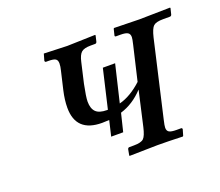

<svg xmlns="http://www.w3.org/2000/svg" viewBox="-82 -546 759 661"><g transform="rotate(-20 298.0 -215.0)"><path d="M296.9 -83H252.9L266.1 -139.2Q261.7 -139.2 253.2 -138.7Q244.6 -138.2 240.2 -138.2Q145 -138.2 145 -228Q145 -256.3 152.8 -290L168 -355Q171.9 -370.1 171.9 -380.9Q171.9 -393.1 164.8 -397.5Q157.7 -401.9 139.2 -401.9H130.9Q126 -401.9 126 -407.2L132.8 -431.2L217.8 -428.2L320.8 -431.2L321.8 -429.2L316.9 -408.2Q315.4 -401.9 310.1 -401.9H293.9Q269.5 -401.9 259.5 -393.1Q249.5 -384.3 244.1 -359.9L227.1 -286.1Q217.8 -240.7 217.8 -224.1Q217.8 -198.7 230 -186.3Q242.2 -173.8 271 -173.8H273.9L307.1 -315.9H352.1L319.8 -180.2Q361.3 -190.9 402.8 -229L432.1 -354Q437 -374.5 437 -380.9Q437 -392.6 429.4 -397.2Q421.9 -401.9 402.8 -401.9H387.2Q381.3 -401.9 382.8 -407.2L388.2 -429.2L390.1 -431.2L481.9 -429.2L595.2 -431.2L596.2 -429.2L590.8 -407.2Q588.9 -401.9 584 -401.9H559.1Q533.2 -401.9 523.7 -393.3Q514.2 -384.8 506.8 -354L442.9 -76.2Q438 -55.7 438 -47.9Q438 -36.6 445.6 -32.2Q453.1 -27.8 472.2 -27.8H488.8Q493.2 -27.8 493.2 -22.9L486.8 -1L484.9 1Q430.2 -1 392.1 -1L290 1L289.1 -1L293 -22Q294.4 -27.8 299.8 -27.8H315.9Q342.8 -27.8 352.1 -36.9Q361.3 -45.9 368.2 -76.2L397 -203.1Q359.9 -163.1 313 -148.9Z"/></g></svg>

Font: Common Serif Medium
Style: Italic
Weight: 500
Italic angle: -12°
Designer: Philipp H. Poll, Khaled Hosny
Foundry: Stefan Peev, Context Ltd.
Version: Version 1.026